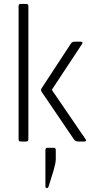

<svg xmlns="http://www.w3.org/2000/svg" viewBox="-20 -723 471 981"><path d="M362 -510H393Q399 -510 401 -506.5Q403 -503 399 -498L246 -266V-262L417 -12Q421 -7 419 -3.5Q417 0 411 0H380Q365 0 357 -12L192 -255Q188 -263 192 -271L342 -500Q348 -510 362 -510ZM114 0H85Q75 0 75 -12V-691Q75 -703 85 -703H114Q125 -703 125 -691V-12Q125 0 114 0ZM265 43V90Q265 109 254 147L228 231Q225 238 220 238Q212 238 212 229V43Q212 32 223 32H254Q265 32 265 43Z"/></svg>

Font: Rajdhani
Style: Regular
Weight: 400
Designer: Satya Rajpurohit, Jyotish Sonowal
Foundry: Indian Type Foundry
Version: Version 1.201 February 1, 2022